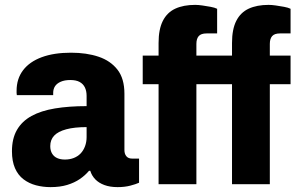

<svg xmlns="http://www.w3.org/2000/svg" viewBox="-20 -755 1217 787"><path d="M187 12Q156 12 127.5 4.5Q99 -3 76.5 -20Q54 -37 41.5 -65.5Q29 -94 29 -135Q29 -187 49.5 -222.5Q70 -258 109 -279.5Q148 -301 205 -310.5Q262 -320 335 -320V-362Q335 -382 328 -396.5Q321 -411 306.5 -419Q292 -427 268 -427Q245 -427 229 -420Q213 -413 205.5 -401.5Q198 -390 198 -374V-365H49Q48 -370 48 -374Q48 -378 48 -383Q48 -432 74.5 -467Q101 -502 151 -520.5Q201 -539 271 -539Q335 -539 384 -522.5Q433 -506 461.5 -469.5Q490 -433 490 -371V-140Q490 -124 498 -114.5Q506 -105 521 -105H550V-6Q537 0 514 6Q491 12 462 12Q431 12 408 3.5Q385 -5 370.5 -20Q356 -35 350 -55H345Q329 -36 307 -21Q285 -6 255.5 3Q226 12 187 12ZM246 -101Q266 -101 282.5 -107.5Q299 -114 310.5 -126Q322 -138 328.5 -155.5Q335 -173 335 -193V-234Q285 -234 251.5 -225Q218 -216 202 -199Q186 -182 186 -156Q186 -138 193.5 -125.5Q201 -113 214.5 -107Q228 -101 246 -101Z M630 0V-410H565V-527H630V-579Q630 -635 647.5 -669.5Q665 -704 698.5 -719.5Q732 -735 780 -735Q793 -735 810 -732.5Q827 -730 843.5 -727Q860 -724 870 -719V-618H827Q804 -618 794.5 -607Q785 -596 785 -575V-527H931V-579Q931 -635 948.5 -669.5Q966 -704 999.5 -719.5Q1033 -735 1081 -735Q1094 -735 1111 -732.5Q1128 -730 1144.5 -727Q1161 -724 1171 -719V-618H1128Q1105 -618 1095.5 -607Q1086 -596 1086 -575V-527H1171V-410H1086V0H931V-410H785V0Z"/></svg>

Font: Archivo SemiCondensed ExtraBold
Style: Regular
Weight: 800
Width: 4
Designer: Hector Gatti
Foundry: Omnibus-Type
Version: Version 2.001